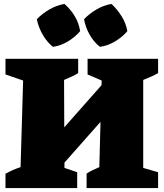

<svg xmlns="http://www.w3.org/2000/svg" viewBox="-20 -960 839 980"><path d="M8 0V-73Q45 -94 85 -107L98 -549L8 -580V-660H379V-587Q364 -577 344.5 -568.5Q325 -560 307 -552L308 -310L498 -525L499 -549L427 -580V-660H787V-587Q770 -577 750.5 -568.5Q731 -560 711 -552V-103L787 -81V0H422V-74Q437 -84 454 -92Q471 -100 487 -107L493 -338L309 -130V-103L374 -81V0ZM309 -940Q341 -912 362 -876.5Q383 -841 389 -801Q364 -771 326.5 -748.5Q289 -726 250 -721Q220 -745 198 -783Q176 -821 168 -862Q196 -891 232.5 -912Q269 -933 309 -940ZM549 -940Q579 -912 601 -876.5Q623 -841 630 -801Q605 -771 567 -748.5Q529 -726 490 -721Q459 -745 437.5 -783Q416 -821 409 -862Q437 -891 473 -912Q509 -933 549 -940Z"/></svg>

Font: Piazzolla Black
Style: Regular
Weight: 900
Designer: Juan Pablo del Peral
Foundry: Huerta Tipografica
Version: Version 1.330